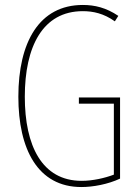

<svg xmlns="http://www.w3.org/2000/svg" viewBox="-20 -744 560 774"><path d="M298 -351V-326H439V-40C402 -26 354 -15 309 -15C149 -15 80 -157 80 -354C80 -556 152 -699 314 -699C355 -699 398 -690 443 -658L457 -680C408 -713 362 -724 314 -724C138 -724 54 -574 54 -354C54 -143 132 10 308 10C355 10 415 -1 464 -24V-351Z"/></svg>

Font: Noto Sans Armenian ExtraCondensed Thin
Style: Regular
Weight: 100
Width: 2
Designer: Monotype Design Team
Foundry: Monotype Imaging Inc.
Version: Version 2.008